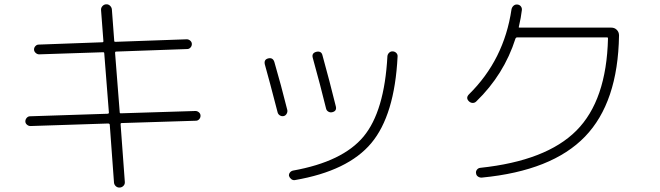

<svg xmlns="http://www.w3.org/2000/svg" viewBox="-20 -802 3040 884"><path d="M120.1 -221.7Q111.3 -221.7 104 -228Q96.7 -234.4 96.7 -243.2Q96.7 -252 103 -259.3Q109.4 -266.6 118.2 -266.6L475.6 -278.3Q480.5 -278.3 481.4 -283.2L460 -556.6Q460 -561.5 455.1 -561.5L160.2 -551.8Q151.4 -551.8 144 -558.6Q136.7 -565.4 136.7 -574.2Q136.7 -583 143.1 -589.8Q149.4 -596.7 158.2 -596.7L451.2 -607.4Q456.1 -607.4 456.1 -612.3L445.3 -754.9Q444.3 -765.6 451.2 -773.4Q458 -781.2 467.8 -782.2Q478.5 -783.2 486.3 -775.9Q494.1 -768.6 495.1 -758.8L505.9 -614.3Q505.9 -609.4 510.7 -609.4L839.8 -621.1Q848.6 -621.1 856 -614.7Q863.3 -608.4 863.3 -599.1Q863.3 -589.8 856.9 -583Q850.6 -576.2 841.8 -576.2L514.6 -564.5Q509.8 -564.5 509.8 -558.6L531.2 -285.2Q531.2 -280.3 536.1 -280.3L879.9 -291Q888.7 -291 896 -284.7Q903.3 -278.3 903.3 -269Q903.3 -259.8 897 -252.9Q890.6 -246.1 881.8 -246.1L539.1 -235.4Q535.2 -235.4 535.2 -230.5L554.7 35.2Q555.7 45.9 548.8 53.2Q542 60.5 532.2 61.5Q521.5 62.5 513.7 55.7Q505.9 48.8 504.9 39.1L485.4 -227.5Q485.4 -232.4 478.5 -233.4Z M1336.9 27.3Q1328.1 28.3 1320.8 22.5Q1313.5 16.6 1310.5 7.8Q1309.6 -1 1314.9 -7.8Q1320.3 -14.6 1329.1 -16.6Q1557.6 -57.6 1653.8 -173.3Q1750 -289.1 1763.7 -543Q1764.6 -552.7 1772 -559.6Q1779.3 -566.4 1789.1 -565.4Q1798.8 -564.5 1805.2 -557.6Q1811.5 -550.8 1810.5 -541Q1796.9 -271.5 1689.5 -143.1Q1582 -14.6 1336.9 27.3ZM1257.8 -286.1Q1219.7 -433.6 1199.2 -505.9Q1194.3 -528.3 1215.3 -533.2Q1236.3 -538.1 1243.2 -516.6Q1273.4 -413.1 1302.7 -295.9Q1304.7 -287.1 1299.8 -278.3Q1294.9 -269.5 1286.1 -267.6Q1276.4 -265.6 1268.1 -271Q1259.8 -276.4 1257.8 -286.1ZM1436.5 -563.5Q1460 -568.4 1464.8 -546.9Q1498 -426.8 1526.4 -311.5Q1531.2 -290 1508.8 -285.2Q1500 -283.2 1491.7 -288.1Q1483.4 -293 1481.4 -301.8Q1455.1 -409.2 1419.9 -536.1Q1414.1 -557.6 1436.5 -563.5Z M2172.9 -335Q2166 -328.1 2156.7 -328.1Q2147.5 -328.1 2139.6 -335Q2123 -350.6 2138.7 -367.2Q2300.8 -526.4 2335 -758.8Q2336.9 -768.6 2344.2 -775.4Q2351.6 -782.2 2361.8 -781.2Q2372.1 -780.3 2377.9 -772.9Q2383.8 -765.6 2382.8 -755.9Q2378.9 -721.7 2369.1 -679.7Q2366.2 -674.8 2373 -674.8H2794.9Q2809.6 -674.8 2819.8 -664.6Q2830.1 -654.3 2830.1 -638.7Q2825.2 -330.1 2673.3 -172.9Q2521.5 -15.6 2199.2 15.6Q2189.5 16.6 2181.2 11.2Q2172.9 5.9 2171.9 -3.9Q2169.9 -12.7 2175.8 -20.5Q2181.6 -28.3 2191.4 -29.3Q2495.1 -61.5 2633.8 -200.7Q2772.5 -339.8 2779.3 -625Q2779.3 -629.9 2775.4 -629.9H2360.4Q2356.4 -629.9 2353.5 -625Q2300.8 -459 2172.9 -335Z"/></svg>

Font: Rounded-L Mgen+ 1m light
Style: Regular
Weight: 200
Designer: [Source Han Sans]
Ryoko NISHIZUKA  (kana & ideographs); Paul D. Hunt (Latin, Greek & Cyrillic); Wenlong ZHANG  (bopomofo
Version: Version 1.059.20150602